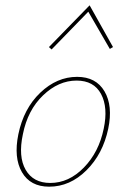

<svg xmlns="http://www.w3.org/2000/svg" viewBox="-20 -699 476 722"><path d="M317 -679 405 -522 393 -515 312 -655 174 -513 164 -522ZM165 3Q94 3 62.5 -51.5Q31 -106 49 -194Q69 -291 131.5 -350.5Q194 -410 270 -410Q341 -410 373 -355.5Q405 -301 387 -215Q367 -120 305 -58.5Q243 3 165 3ZM169 -11Q239 -11 295.5 -69Q352 -127 370 -215Q387 -295 360 -345.5Q333 -396 268 -396Q200 -396 142 -340.5Q84 -285 66 -194Q48 -110 76.5 -60.5Q105 -11 169 -11Z"/></svg>

Font: EauTestInfant Thin
Style: Italic
Weight: 250
Italic angle: -12°
Designer: Christian Thalmann (Catharsis Fonts)
Version: Version 0.001;PS 000.001;hotconv 1.0.88;makeotf.lib2.5.64775